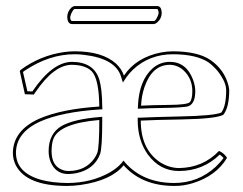

<svg xmlns="http://www.w3.org/2000/svg" viewBox="-20 -610 811 640"><path d="M493.2 -529.8H219.2Q205.1 -530.8 204.1 -553.2Q204.1 -571.8 218.8 -585.4Q224.6 -589.8 229 -589.8H504.9Q518.1 -588.9 519 -567.9Q519 -547.9 503.4 -534.7Q498 -530.3 493.2 -529.8ZM219.2 -394Q160.2 -394 98.1 -302.7Q95.2 -298.3 92.8 -294.9L63 -295.9L45.9 -373L48.8 -377Q113.3 -424.8 193.8 -436.5Q212.4 -439 229 -439Q321.3 -439 367.2 -397.5Q385.7 -379.9 393.1 -357.9Q433.6 -418.5 516.6 -435.1Q537.6 -439 557.1 -439Q639.2 -438.5 681.2 -410.2Q728.5 -377.4 741.7 -324.2Q743.7 -314.9 744.1 -309.1Q743.7 -250.5 724.1 -227.1Q697.8 -213.9 586.4 -211.9Q496.6 -210.4 449.2 -208Q449.2 -111.8 514.2 -68.8Q543.9 -50.3 576.2 -49.8Q656.7 -50.8 710 -106.9Q726.6 -100.1 736.8 -84Q701.2 -23.9 623 0.5Q590.8 10.3 560.1 9.8Q452.6 9.3 392.1 -59.1Q351.6 -8.8 250 6.3Q225.6 9.8 204.1 9.8Q68.4 9.8 32.7 -59.1Q22.9 -78.6 22.9 -101.1Q24.4 -175.3 109.9 -213.9Q184.6 -246.6 311 -254.9Q310.1 -345.7 286.1 -372.1Q264.6 -393.6 219.2 -394ZM450.2 -257.8Q489.7 -259.8 543.5 -260.3Q602.1 -260.7 612.3 -269Q621.1 -278.3 621.1 -306.2Q621.1 -348.1 591.8 -375.5Q571.8 -393.6 545.9 -394Q487.3 -394 461.4 -319.3Q451.7 -290 450.2 -257.8ZM311 -210Q180.7 -199.2 158.7 -148.9Q151.9 -132.3 151.9 -106Q151.9 -54.7 191.4 -42.5Q199.7 -40 208 -40Q264.2 -40 293.9 -81.1Q300.3 -90.3 304.2 -100.1Q311 -119.1 311 -210ZM493.2 -540Q499 -540 506.3 -557.6Q508.8 -564 508.8 -567.9Q508.3 -575.2 504.9 -580.1H229Q224.6 -580.1 216.8 -563Q214.4 -556.6 213.9 -553.2Q213.9 -549.3 214.8 -546.1Q215.8 -543 217.3 -541.5L219.2 -540ZM219.2 -403.8Q292.5 -403.8 311 -344.7Q320.3 -314 320.8 -254.9L321.3 -245.6L311.5 -245.1Q186 -236.8 114.3 -205.1Q33.7 -168.5 33.2 -101.1Q33.2 -33.7 118.2 -10.3Q155.3 -0.5 204.1 0Q283.7 0 346.7 -35.6Q370.6 -49.8 384.3 -65.4L391.6 -74.7L399.4 -65.4Q458.5 -0.5 560.1 0Q640.1 0 698.7 -53.7Q714.4 -68.4 725.1 -83.5Q718.8 -90.3 712.4 -94.7Q656.2 -40 576.2 -40Q513.2 -40 472.7 -95.2Q439.5 -141.6 439 -208V-217.8H448.7Q498 -220.2 576.7 -221.7Q693.8 -224.1 717.8 -234.9Q733.9 -256.8 733.9 -309.1Q733.9 -336.9 705.6 -373Q691.4 -390.1 675.3 -401.9Q635.3 -428.7 557.1 -429.2Q478.5 -429.2 423.8 -378.4Q410.6 -365.7 401.4 -352.5L389.6 -335L383.3 -355Q364.7 -415 259.8 -427.2Q243.7 -429.2 229 -429.2Q144 -429.2 62.5 -374.5Q59.1 -372.1 56.6 -370.1L71.3 -305.7L87.9 -305.2Q154.3 -402.8 219.2 -403.8ZM450.7 -248 439.5 -247.6 439.9 -258.3Q443.8 -341.3 488.3 -381.8Q513.7 -403.8 545.9 -403.8Q601.1 -403.8 623.5 -344.2Q630.9 -323.7 630.9 -306.2Q630.9 -265.6 608.9 -256.3Q595.2 -251 514.2 -250Q479.5 -249.5 450.7 -248ZM310.1 -219.7 320.8 -220.7V-210Q320.8 -116.2 313.5 -96.2Q293.9 -44.9 233.9 -32.7Q220.7 -30.3 208 -29.8Q166.5 -29.8 149.4 -68.8Q142.1 -85.9 142.1 -106Q142.1 -165 186 -190.4Q227.1 -212.9 310.1 -219.7Z"/></svg>

Font: Linux Biolinum Outline O
Style: Bold
Weight: 700
Designer: Philipp H. Poll
Foundry: Philipp H. Poll
Version: Version 0.9.2